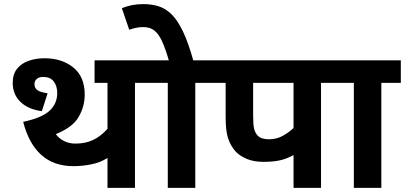

<svg xmlns="http://www.w3.org/2000/svg" viewBox="-20 -916 1974 936"><path d="M638 -512V0H504V-146Q470 -124 426 -115Q382 -106 338 -106Q242 -106 181 -161Q120 -216 93 -322Q186 -342 222.5 -377Q259 -412 259 -462Q259 -497 242 -519Q225 -541 190 -541Q170 -541 159 -531Q148 -521 148 -506Q148 -488 161 -477.5Q174 -467 212 -461L184 -374Q117 -383 79.5 -419.5Q42 -456 42 -512Q42 -554 63 -580.5Q84 -607 119.5 -619.5Q155 -632 197 -632Q282 -632 337.5 -587Q393 -542 393 -455Q393 -397 363.5 -346Q334 -295 252 -262Q288 -216 348 -216Q397 -216 434.5 -234Q472 -252 504 -288V-512H441V-622H732V-512Z M932 -512V0H798V-512H718V-622H1027V-512ZM805 -615Q788 -674 771.5 -711.5Q755 -749 733.5 -766.5Q712 -784 678 -784Q659 -784 641.5 -780Q624 -776 610 -771L574 -876Q598 -886 623.5 -891Q649 -896 679 -896Q719 -896 753 -885.5Q787 -875 816.5 -846Q846 -817 872.5 -761.5Q899 -706 924 -615Z M1545 -512V0H1411V-160Q1376 -141 1343 -134Q1310 -127 1264 -127Q1218 -127 1184 -141Q1150 -155 1129 -177Q1104 -205 1092 -241.5Q1080 -278 1080 -345V-512H1012V-622H1639V-512ZM1411 -512H1214V-353Q1214 -307 1219 -287.5Q1224 -268 1237 -254Q1254 -237 1292 -237Q1330 -237 1361.5 -255.5Q1393 -274 1411 -292Z M1839 -512V0H1705V-512H1625V-622H1934V-512Z"/></svg>

Font: TSCustom
Style: Regular
Weight: 400
Designer: Monotype Design Team
Foundry: Monotype Imaging Inc.
Version: Version 2.004; ttfautohint (v1.8.3) -l 8 -r 50 -G 200 -x 14 